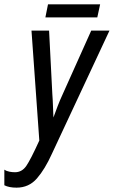

<svg xmlns="http://www.w3.org/2000/svg" viewBox="-59 -855 524 884"><path d="M17 9Q74 9 111 -33.5Q148 -76 180 -147L445 -714H361L230 -422Q217 -394 206.5 -366.5Q196 -339 187 -314Q186 -331 185 -363.5Q184 -396 182 -421L167 -714H86L122 -208Q82 -120 62 -91Q42 -62 10 -62Q-2 -62 -15.5 -64.5Q-29 -67 -39 -74V-2Q-17 9 17 9ZM150 -775 162 -835H402L389 -775Z"/></svg>

Font: Noto Sans UI Condensed
Style: Italic
Weight: 400
Width: 3
Italic angle: -12°
Designer: Monotype Design Team
Foundry: Monotype Imaging Inc.
Version: Version 1.901